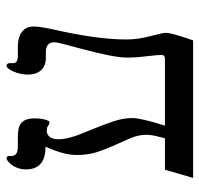

<svg xmlns="http://www.w3.org/2000/svg" viewBox="-32 -598 629 606"><g transform="rotate(-90 283.0 -294.5)"><path d="M502.9 -502.9Q502.9 -485.8 495.1 -448.2Q461.9 -304.2 461.9 -210.9Q461.9 -173.8 472.7 -134.3Q482.9 -94.7 482.9 -86.9Q482.9 -74.7 473.6 -44.2Q464.4 -13.7 459 0H24.9L50.8 -88.9H149.9L152.8 -100.1Q161.1 -129.4 161.1 -147Q161.1 -171.9 151.1 -195.8Q141.1 -219.7 129.2 -245.6Q117.2 -271.5 107.2 -301Q97.2 -330.6 97.2 -367.2Q97.2 -399.4 112.3 -438.5L123 -465.8Q51.8 -465.8 51.8 -527.8Q51.8 -543 57.4 -556.6Q63 -570.3 72.3 -579.6Q81.5 -588.9 87.9 -588.9Q90.8 -588.9 92.5 -586.2Q94.2 -583.5 94.2 -581.1V-573.2Q94.2 -553.2 123 -553.2H149.9Q177.2 -553.2 189 -548.1Q200.7 -543 206.8 -531.5Q212.9 -520 212.9 -500Q212.9 -481.9 209 -467.5Q205.1 -453.1 201.2 -453.1Q196.3 -453.1 191.9 -456.1Q186 -461.9 172.9 -461.9Q162.6 -461.9 154.8 -453.1Q147 -444.3 147 -422.9Q147 -392.6 171.4 -335.4Q192.4 -284.7 203.1 -252.7Q213.9 -220.7 213.9 -192.9Q213.9 -163.6 189.9 -88.9H400.9Q413.1 -88.9 413.1 -100.1Q413.1 -110.8 409.2 -145Q404.8 -178.7 404.8 -209Q404.8 -250.5 433.1 -355L442.9 -391.6Q453.1 -428.7 453.1 -438Q453.1 -464.8 421.9 -464.8H403.8Q378.9 -464.8 365 -479.7Q351.1 -494.6 351.1 -522Q351.1 -543.9 360.6 -566.4Q370.1 -588.9 379.9 -588.9Q382.8 -588.9 385 -585.9Q387.2 -583 387.2 -579.1V-567.9Q387.2 -553.2 409.2 -553.2H438Q469.7 -553.2 486.3 -540Q502.9 -526.9 502.9 -502.9Z"/></g></svg>

Font: Liberation Serif
Style: Regular
Weight: 400
Designer: Steve Matteson
Foundry: Ascender Corporation
Version: Version 2.1.5